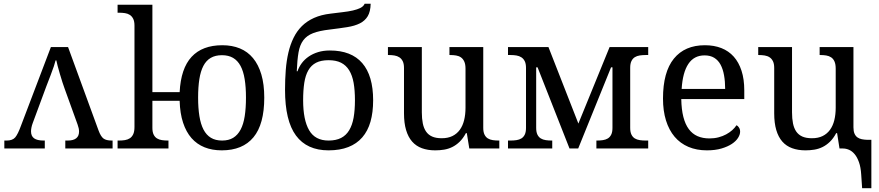

<svg xmlns="http://www.w3.org/2000/svg" viewBox="-20 -785 4649 1015"><path d="M575.2 -42V0H325.2V-42H337.9Q397.9 -42 397.9 -89.8Q397.9 -98.1 396 -106.9Q394 -115.7 390.1 -127L321.8 -315.9Q311 -345.2 296.6 -394Q282.2 -442.9 277.8 -465.8H273.9Q268.6 -442.4 247.6 -387.5Q226.6 -332.5 225.1 -329.1L152.8 -133.8Q148.4 -122.1 146.2 -110.6Q144 -99.1 144 -90.8Q144 -65.4 160.4 -53.7Q176.8 -42 210 -42H216.8V0H2.9V-42H15.1Q46.4 -42 60.5 -58.8Q74.7 -75.7 90.8 -120.1L249 -536.1H339.8L501 -95.2Q512.7 -63.5 527.1 -52.7Q541.5 -42 570.8 -42Z M1155.3 -545.9Q1207 -545.9 1248 -529.1Q1289.1 -512.2 1317.6 -477.8Q1346.2 -443.4 1361.6 -391.4Q1377 -339.4 1377 -269Q1377 -127.9 1319.8 -59.1Q1262.7 9.8 1152.3 9.8Q1101.6 9.8 1061.3 -6.3Q1021 -22.5 992.4 -54.9Q963.9 -87.4 947.8 -136.5Q931.6 -185.5 929.7 -252H785.6V-108.9Q785.6 -86.9 792.2 -73.5Q798.8 -60.1 810.1 -53.2Q821.3 -46.4 836.2 -44.2Q851.1 -42 867.7 -42H870.6V0H601.6V-42H609.4Q626 -42 640.9 -44.4Q655.8 -46.9 667 -54.4Q678.2 -62 684.6 -76.2Q690.9 -90.3 690.9 -113.8V-649.9Q690.9 -671.9 684.3 -685.3Q677.7 -698.7 666.5 -706.1Q655.3 -713.4 640.6 -715.6Q626 -717.8 609.4 -717.8H601.6V-759.8H785.6V-297.9H929.7Q936 -423.3 992.9 -484.6Q1049.8 -545.9 1155.3 -545.9ZM1154.3 -42Q1189 -42 1212.9 -56.6Q1236.8 -71.3 1252 -99.9Q1267.1 -128.4 1273.7 -170.9Q1280.3 -213.4 1280.3 -269Q1280.3 -324.7 1273.4 -366.7Q1266.6 -408.7 1251.5 -436.8Q1236.3 -464.8 1212.2 -479Q1188 -493.2 1153.3 -493.2Q1118.2 -493.2 1094 -479Q1069.8 -464.8 1055.2 -436.8Q1040.5 -408.7 1033.9 -366.7Q1027.3 -324.7 1027.3 -269Q1027.3 -213.4 1034.2 -170.9Q1041 -128.4 1055.9 -99.9Q1070.8 -71.3 1095 -56.6Q1119.1 -42 1154.3 -42Z M1486.8 -310.1Q1486.8 -365.2 1490.7 -414.8Q1494.6 -464.4 1504.6 -507.1Q1514.6 -549.8 1532 -585.2Q1549.3 -620.6 1575.9 -647Q1602.5 -673.3 1639.9 -690.2Q1677.2 -707 1727.5 -712.9Q1760.7 -717.3 1791 -720.7Q1821.3 -724.1 1845.2 -729.5Q1869.1 -734.9 1885.5 -743.2Q1901.9 -751.5 1907.7 -765.1H1939.5Q1938.5 -723.6 1924.1 -699.5Q1909.7 -675.3 1882.6 -661.6Q1855.5 -647.9 1815.7 -641.6Q1775.9 -635.3 1723.6 -628.9Q1668 -622.6 1634.8 -609.6Q1601.6 -596.7 1583.3 -572Q1564.9 -547.4 1558.1 -507.8Q1551.3 -468.3 1548.8 -408.2H1552.7Q1560.5 -431.2 1575.4 -451.2Q1590.3 -471.2 1612.1 -486.1Q1633.8 -501 1661.6 -509.5Q1689.5 -518.1 1723.6 -518.1Q1837.4 -518.1 1895 -451.4Q1952.6 -384.8 1952.6 -254.9Q1952.6 -190.9 1938.5 -141.6Q1924.3 -92.3 1895 -58.6Q1865.7 -24.9 1821.3 -7.6Q1776.9 9.8 1716.8 9.8Q1602.5 9.8 1544.7 -68.4Q1486.8 -146.5 1486.8 -310.1ZM1856.4 -254.9Q1856.4 -307.6 1849.4 -347.2Q1842.3 -386.7 1825.9 -413.3Q1809.6 -439.9 1783 -453.4Q1756.3 -466.8 1716.8 -466.8Q1677.2 -466.8 1651.1 -453.4Q1625 -439.9 1609.9 -413.3Q1594.7 -386.7 1588.6 -347.2Q1582.5 -307.6 1582.5 -254.9Q1582.5 -150.9 1614.3 -96.4Q1646 -42 1716.8 -42Q1756.3 -42 1783 -55.7Q1809.6 -69.3 1825.9 -96.4Q1842.3 -123.5 1849.4 -163.3Q1856.4 -203.1 1856.4 -254.9Z M2534.7 -108.9Q2534.7 -86.9 2541.3 -73.5Q2547.9 -60.1 2559.1 -53.2Q2570.3 -46.4 2585.2 -44.2Q2600.1 -42 2616.7 -42H2619.6V0H2460.9L2447.8 -81.1H2442.9Q2427.7 -52.7 2409.4 -35.2Q2391.1 -17.6 2370.6 -7.6Q2350.1 2.4 2327.6 6.1Q2305.2 9.8 2280.8 9.8Q2241.2 9.8 2210.4 -1.5Q2179.7 -12.7 2158.7 -36.6Q2137.7 -60.5 2126.7 -97.7Q2115.7 -134.8 2115.7 -186V-425.8Q2115.7 -447.8 2109.1 -461.2Q2102.5 -474.6 2091.3 -481.9Q2080.1 -489.3 2065.2 -491.7Q2050.3 -494.1 2033.7 -494.1H2030.8V-536.1H2210V-190.9Q2210 -158.2 2215.1 -132.8Q2220.2 -107.4 2232.2 -89.8Q2244.1 -72.3 2264.4 -63.2Q2284.7 -54.2 2314.9 -54.2Q2348.1 -54.2 2371.8 -65.9Q2395.5 -77.6 2410.9 -98.9Q2426.3 -120.1 2433.6 -149.9Q2440.9 -179.7 2440.9 -215.8V-421.9Q2440.9 -445.3 2434.3 -459.7Q2427.7 -474.1 2416.7 -481.7Q2405.8 -489.3 2390.9 -491.7Q2376 -494.1 2358.9 -494.1H2356V-536.1H2534.7Z M3406.7 0H3132.8V-42H3135.7Q3152.3 -42 3167.2 -44.2Q3182.1 -46.4 3193.4 -53.2Q3204.6 -60.1 3211.2 -73.5Q3217.8 -86.9 3217.8 -108.9V-429.2H3210.4L3036.6 0H2990.7L2821.8 -429.2H2814.5V-108.9Q2814.5 -86.9 2821 -73.5Q2827.6 -60.1 2838.9 -53.2Q2850.1 -46.4 2865 -44.2Q2879.9 -42 2896.5 -42H2899.4V0H2665.5V-42H2678.7Q2695.3 -42 2710.2 -44.2Q2725.1 -46.4 2736.3 -53.2Q2747.6 -60.1 2754.2 -73.5Q2760.7 -86.9 2760.7 -108.9V-425.8Q2760.7 -447.8 2754.2 -461.2Q2747.6 -474.6 2736.3 -481.9Q2725.1 -489.3 2710.2 -491.7Q2695.3 -494.1 2678.7 -494.1H2665.5V-536.1H2879.4L3037.6 -131.8L3202.6 -536.1H3406.7V-494.1H3393.6Q3377 -494.1 3362.1 -491.9Q3347.2 -489.7 3335.9 -482.7Q3324.7 -475.6 3318.1 -462.2Q3311.5 -448.7 3311.5 -426.8V-108.9Q3311.5 -86.9 3318.1 -73.5Q3324.7 -60.1 3335.9 -53.2Q3347.2 -46.4 3362.1 -44.2Q3377 -42 3393.6 -42H3406.7Z M3704.6 -492.2Q3648.9 -492.2 3618.9 -447Q3588.9 -401.9 3583.5 -314.9H3813.5Q3813.5 -354.5 3807.6 -387.2Q3801.8 -419.9 3789.1 -443.4Q3776.4 -466.8 3755.6 -479.5Q3734.9 -492.2 3704.6 -492.2ZM3716.8 9.8Q3662.6 9.8 3619.4 -8.5Q3576.2 -26.9 3546.4 -62Q3516.6 -97.2 3500.7 -148.2Q3484.9 -199.2 3484.9 -264.2Q3484.9 -404.3 3542.5 -475.1Q3600.1 -545.9 3706.5 -545.9Q3754.9 -545.9 3793.5 -530.8Q3832 -515.6 3858.9 -485.6Q3885.7 -455.6 3900.1 -410.9Q3914.6 -366.2 3914.6 -307.1V-261.2H3581.5Q3582.5 -206.5 3592.5 -167.2Q3602.5 -127.9 3621.3 -102.5Q3640.1 -77.1 3667.5 -65.2Q3694.8 -53.2 3730.5 -53.2Q3756.3 -53.2 3778.6 -59.1Q3800.8 -64.9 3818.8 -74.7Q3836.9 -84.5 3850.8 -96.9Q3864.7 -109.4 3873.5 -123Q3880.4 -120.1 3886.5 -110.8Q3892.6 -101.6 3892.6 -88.9Q3892.6 -73.7 3881.8 -56.4Q3871.1 -39.1 3849.1 -24.4Q3827.1 -9.8 3794.2 0Q3761.2 9.8 3716.8 9.8Z M4586.4 -45.9V210H4537.6L4532.7 137.2Q4530.3 99.1 4521 72.8Q4511.7 46.4 4498.3 30.3Q4484.9 14.2 4468.8 7.1Q4452.6 0 4436 0H4418L4405.3 -81.1H4400.4Q4385.3 -52.7 4366.9 -35.2Q4348.6 -17.6 4328.1 -7.6Q4307.6 2.4 4284.9 6.1Q4262.2 9.8 4238.3 9.8Q4198.7 9.8 4167.7 -1.5Q4136.7 -12.7 4115.7 -36.6Q4094.7 -60.5 4083.7 -97.7Q4072.8 -134.8 4072.8 -186V-425.8Q4072.8 -447.8 4066.2 -461.2Q4059.6 -474.6 4048.6 -481.9Q4037.6 -489.3 4022.5 -491.7Q4007.3 -494.1 3990.7 -494.1H3988.3V-536.1H4167V-190.9Q4167 -158.2 4172.1 -132.8Q4177.2 -107.4 4189.2 -89.8Q4201.2 -72.3 4221.4 -63.2Q4241.7 -54.2 4272 -54.2Q4305.2 -54.2 4328.9 -65.9Q4352.5 -77.6 4367.9 -98.9Q4383.3 -120.1 4390.6 -149.9Q4397.9 -179.7 4397.9 -215.8V-421.9Q4397.9 -445.3 4391.6 -459.7Q4385.3 -474.1 4374 -481.7Q4362.8 -489.3 4347.9 -491.7Q4333 -494.1 4316.4 -494.1H4313V-536.1H4491.7V-111.8Q4491.7 -91.3 4497.3 -78.6Q4502.9 -65.9 4512.7 -58.8Q4522.5 -51.8 4535.6 -49.1Q4548.8 -46.4 4564 -45.9Z"/></svg>

Font: Noto Serif
Style: Regular
Weight: 400
Designer: Monotype Design team
Foundry: Monotype Imaging Inc.
Version: Version 1.02